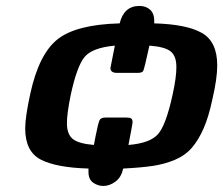

<svg xmlns="http://www.w3.org/2000/svg" viewBox="-20 -552 744 640"><path d="M64 -124Q64 -162.1 81.1 -240.2Q109.9 -372.1 171.9 -421.1Q233.9 -470.2 378.9 -474.1Q393.1 -532.2 444.8 -532.2Q466.8 -532.2 480.5 -519.5Q494.1 -506.8 494.1 -483.9V-474.1Q602.1 -471.2 653.1 -442.1Q704.1 -413.1 704.1 -334Q704.1 -290 688 -221.2Q675.8 -163.1 658.9 -124.5Q642.1 -85.9 620.1 -60.1Q598.1 -34.2 563.5 -19.5Q528.8 -4.9 489.5 1Q450.2 6.8 391.1 9.8L390.1 11.2Q384.3 39.1 364.7 53.5Q345.2 67.9 324.2 67.9Q306.2 67.9 290.5 56.9Q274.9 45.9 274.9 21V9.8Q168 6.8 116 -20Q64 -46.9 64 -124ZM203.1 -141.1Q203.1 -105 222.2 -89.1Q241.2 -73.2 293 -68.8Q294.9 -80.1 298.8 -99.1Q307.6 -144 312.3 -152.1Q316.9 -160.2 332 -160.2H400.9Q413.1 -160.2 417.5 -157Q421.9 -153.8 421.9 -144Q421.9 -139.2 408.2 -68.8Q480 -74.7 506.6 -104.7Q533.2 -134.8 555.2 -235.8Q568.4 -295.9 567.9 -329.1Q567.9 -365.2 548.8 -380.6Q529.8 -396 478 -399.9Q460.9 -320.8 457 -314.9Q453.1 -309.1 439 -309.1H370.1Q348.1 -309.1 348.1 -325.2L362.8 -399.9Q288.6 -393.1 262.7 -363Q236.8 -333 215.8 -235.8Q203.1 -174.3 203.1 -141.1Z"/></svg>

Font: CMU Sans Serif
Style: BoldOblique
Weight: 700
Italic angle: -12°
Version: Version 0.7.0